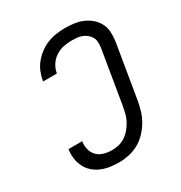

<svg xmlns="http://www.w3.org/2000/svg" viewBox="-175 -870 950 1005"><g transform="rotate(-30 300.0 -367.5)"><path d="M256 8Q228 8 201 4Q174 0 149.5 -10.5Q125 -21 105.5 -38.5Q86 -56 74.5 -79.5Q63 -103 59.5 -130Q56 -157 60 -185H143Q139 -160 145 -136Q151 -112 167.5 -95.5Q184 -79 207.5 -72.5Q231 -66 256 -66Q277 -66 297.5 -71Q318 -76 336.5 -88.5Q355 -101 369.5 -118.5Q384 -136 394.5 -155.5Q405 -175 410 -195.5Q415 -216 419 -237L473 -562Q475 -578 474 -594Q473 -610 465.5 -623Q458 -636 446 -645.5Q434 -655 420 -660.5Q406 -666 390 -667.5Q374 -669 358 -669Q333 -669 308.5 -664Q284 -659 261.5 -644.5Q239 -630 224.5 -607.5Q210 -585 206 -561L205 -558H122L123 -563Q127 -588 137.5 -613.5Q148 -639 166 -660.5Q184 -682 206.5 -698.5Q229 -715 254 -725Q279 -735 306 -739Q333 -743 358 -743Q387 -743 414.5 -739.5Q442 -736 466.5 -725.5Q491 -715 511 -698Q531 -681 543.5 -657.5Q556 -634 557.5 -606Q559 -578 555 -550L501 -225Q496 -195 487 -165.5Q478 -136 462 -109Q446 -82 423.5 -58.5Q401 -35 373.5 -20Q346 -5 315.5 1.5Q285 8 256 8Z"/></g></svg>

Font: Iosevka Custom Oblique
Style: Regular
Weight: 400
Italic angle: -9°
Designer: Belleve Invis
Foundry: Belleve Invis
Version: Version 27.0.1